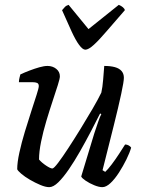

<svg xmlns="http://www.w3.org/2000/svg" viewBox="-20 -772 590 792"><path d="M183 0Q168 0 146.5 -9Q125 -18 103.5 -30.5Q82 -43 67.5 -55.5Q53 -68 51 -74Q51 -102 60 -143Q69 -184 82.5 -228.5Q96 -273 109 -313Q122 -353 131 -381Q140 -409 140 -417Q140 -427 133 -430Q126 -433 114 -433H58Q58 -442 60.5 -451.5Q63 -461 64 -465Q81 -473 102 -481Q123 -489 142.5 -494.5Q162 -500 176 -500Q197 -500 212 -488Q227 -476 227 -457Q227 -448 218.5 -421Q210 -394 197 -355Q184 -316 171 -272.5Q158 -229 149.5 -187.5Q141 -146 141 -114Q152 -101 170 -89Q188 -77 196 -77Q202 -77 219.5 -100Q237 -123 261.5 -160.5Q286 -198 312.5 -241Q339 -284 362 -323.5Q385 -363 398 -390Q403 -412 405.5 -443.5Q408 -475 410 -500Q436 -500 454 -495Q472 -490 481.5 -479Q491 -468 491 -451Q491 -436 480 -384.5Q469 -333 449 -253Q429 -173 403 -70L414 -63Q425 -73 440.5 -93.5Q456 -114 471 -137Q486 -160 496 -176Q504 -176 511 -172Q518 -168 521 -163Q515 -142 501.5 -114.5Q488 -87 471 -60.5Q454 -34 436 -17Q418 0 402 0Q388 0 368.5 -8Q349 -16 333.5 -26.5Q318 -37 315 -44L369 -222Q378 -249 385.5 -271Q393 -293 398 -301L393 -304Q376 -270 354.5 -229Q333 -188 310 -147.5Q287 -107 264 -73.5Q241 -40 220.5 -20Q200 0 183 0ZM332 -567Q321 -567 306.5 -586.5Q292 -606 275 -643Q258 -680 236 -730Q242 -737 247.5 -743Q253 -749 263 -752L345 -652L470 -752Q480 -748 487 -742Q494 -736 495 -730Q452 -681 420.5 -644Q389 -607 367 -587Q345 -567 332 -567Z"/></svg>

Font: Texturina Medium 12pt
Style: Italic
Weight: 400
Italic angle: -11°
Version: Version 1.002